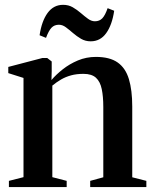

<svg xmlns="http://www.w3.org/2000/svg" viewBox="-20 -756 620 776"><path d="M75 -40V-441L13.5 -460.5V-485.5L151 -521.5H171L189 -507.5V-468L188 -432.5Q206.5 -454.5 233.8 -476Q261 -497.5 295 -511.8Q329 -526 367.5 -526Q423.5 -526 455.5 -503.5Q487.5 -481 501 -436.2Q514.5 -391.5 514.5 -325.5V-39.5L571.5 -25V0H344.5V-25L397.5 -39.5V-323.5Q397.5 -366 391.2 -396Q385 -426 367.8 -441.8Q350.5 -457.5 317.5 -457.5Q289.5 -457.5 267.5 -451.5Q245.5 -445.5 227 -434.8Q208.5 -424 191.5 -410V-40L249.5 -25V0H16V-25ZM140 -613.5Q148.5 -671 172.5 -703.8Q196.5 -736.5 235 -736.5Q257 -736.5 274.2 -726.5Q291.5 -716.5 306.8 -703.2Q322 -690 335.8 -680Q349.5 -670 363.5 -670Q382 -670 393.5 -682Q405 -694 415 -723L441.5 -712.5Q433 -655 409.2 -622Q385.5 -589 346.5 -589Q325 -589 307.5 -599.2Q290 -609.5 275 -622.5Q260 -635.5 246.2 -645.8Q232.5 -656 218 -656Q199.5 -656 188 -643.8Q176.5 -631.5 166 -603Z"/></svg>

Font: Merriweather 120pt SemiBold
Style: Regular
Weight: 600
Version: Version 2.100